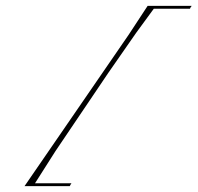

<svg xmlns="http://www.w3.org/2000/svg" viewBox="-20 -550 677 658"><path d="M225 78Q223 80 219 88H64L421 -431L486 -530H637Q632 -524 631 -520H507L447 -438L351 -300L170 -32L100 78Z"/></svg>

Font: Kapakana Light
Style: Regular
Weight: 300
Designer: Kyosuke Nagai
Version: Version 1.000